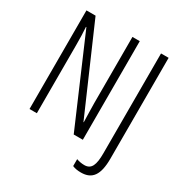

<svg xmlns="http://www.w3.org/2000/svg" viewBox="-202 -867 1148 1204"><g transform="rotate(30 372.0 -265.0)"><path d="M462 0V-714H409V-234C409 -200 411 -150 412 -98H410L142 -714H76V0H129V-493C129 -542 128 -582 125 -623H128L396 0ZM554 184C634 184 671 135 671 16V-714H616V9C616 93 600 133 549 133C528 133 509 129 492 123V173C510 181 531 184 554 184Z"/></g></svg>

Font: Noto Sans UI Condensed Light
Style: Regular
Weight: 300
Width: 3
Designer: Monotype Design Team
Foundry: Monotype Imaging Inc.
Version: Version 1.901